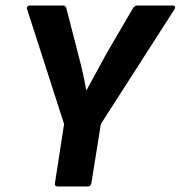

<svg xmlns="http://www.w3.org/2000/svg" viewBox="-20 -675 654 695"><path d="M190 0Q176 0 179 -13L212 -226L78 -642Q76 -648 79.5 -651.5Q83 -655 88 -655H208Q219 -655 221 -642L262 -483Q271 -449 278.5 -416.5Q286 -384 292 -350H294Q312 -384 330 -416Q348 -448 366 -482L460 -643Q467 -655 476 -655H605Q612 -655 613.5 -651Q615 -647 612 -642L345 -226L311 -13Q309 0 298 0Z"/></svg>

Font: Sofia Sans Semi Condensed ExtraBold
Style: Italic
Weight: 800
Italic angle: -9°
Version: Version 4.100